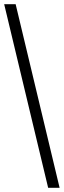

<svg xmlns="http://www.w3.org/2000/svg" viewBox="-20 -780 306 921"><path d="M211 121H266L55 -760H0Z"/></svg>

Font: Noto Serif Ethiopic SmCn
Style: Regular
Weight: 400
Width: 4
Designer: Monotype Design Team
Foundry: Monotype Imaging Inc.
Version: Version 2.102